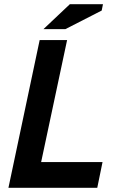

<svg xmlns="http://www.w3.org/2000/svg" viewBox="-20 -890 535 910"><path d="M441 0H150H20L168 -700H298L175 -122H466ZM311 -870H468L462 -840L290 -752H186Z"/></svg>

Font: PT Sans
Style: Bold Italic
Weight: 700
Italic angle: -12°
Designer: A.Korolkova, O.Umpeleva, V.Yefimov
Foundry: ParaType Ltd
Version: Version 2.003W OFL